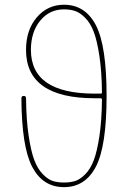

<svg xmlns="http://www.w3.org/2000/svg" viewBox="-20 -770 540 810"><path d="M405.3 -375Q410.2 -375 410.2 -379.9Q409.2 -468.8 399.4 -533.7Q389.6 -598.6 375.5 -635.7Q361.3 -672.9 339.4 -694.8Q317.4 -716.8 296.9 -723.6Q276.4 -730.5 250 -730.5Q188.5 -730.5 149.4 -682.6Q110.4 -634.8 110.4 -559.6Q110.4 -375 379.9 -375ZM250 19.5Q161.1 19.5 116.2 -65.4Q71.3 -150.4 70.3 -355.5Q70.3 -365.2 80.1 -365.2Q89.8 -365.2 89.8 -356.4Q90.8 -265.6 100.6 -199.2Q110.4 -132.8 124.5 -95.2Q138.7 -57.6 160.6 -35.2Q182.6 -12.7 203.1 -6.3Q223.6 0 250 0Q276.4 0 296.9 -6.3Q317.4 -12.7 339.4 -34.7Q361.3 -56.6 375.5 -93.8Q389.6 -130.9 399.4 -195.8Q409.2 -260.7 410.2 -349.6Q410.2 -354.5 405.3 -355.5H379.9Q89.8 -355.5 89.8 -559.6Q89.8 -643.6 135.3 -696.8Q180.7 -750 250 -750Q339.8 -750 384.8 -663.1Q429.7 -576.2 429.7 -365.2Q429.7 -154.3 384.8 -67.4Q339.8 19.5 250 19.5Z"/></svg>

Font: Rounded Mgen+ 1m thin
Style: Regular
Weight: 100
Designer: [Source Han Sans]
Ryoko NISHIZUKA  (kana & ideographs); Paul D. Hunt (Latin, Greek & Cyrillic); Wenlong ZHANG  (bopomofo
Version: Version 1.059.20150602